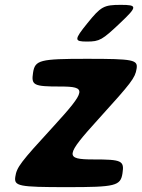

<svg xmlns="http://www.w3.org/2000/svg" viewBox="-20 -770 583 790"><path d="M385 -280C521 -430 536 -449 542 -487C548 -524 530 -528 337 -528C144 -528 124 -523 116 -471C108 -419 118 -414 228 -414C338 -414 336 -399 200 -250C63 -101 49 -82 43 -43C37 -4 56 0 256 0C455 0 476 -5 484 -57C492 -109 481 -114 364 -114C246 -114 248 -129 385 -280ZM340 -675C284 -606 285 -599 338 -599C390 -599 401 -606 474 -675C546 -743 546 -750 477 -750C407 -750 395 -743 340 -675Z"/></svg>

Font: Asimov Print
Style: AIt
Weight: 500
Designer: Google
Version: Version 2.000980: 2014